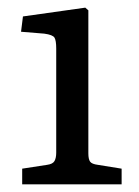

<svg xmlns="http://www.w3.org/2000/svg" viewBox="-20 -856 363 502"><path d="M38 -374V-415L103 -425Q118 -427 122.5 -435Q127 -443 127 -457V-729Q127 -750 122.5 -757.5Q118 -765 96 -768L35 -773L40 -813L203 -836L211 -829V-455Q211 -440 215.5 -433.5Q220 -427 236 -425L298 -415V-374Z"/></svg>

Font: Literata 12pt
Style: Regular
Weight: 400
Designer: Latin by Veronika Burian and Jose Scaglione. Greek by Irene Vlachou. Cyrillic by Vera Evstafieva.
Foundry: TypeTogether
Version: Version 3.002